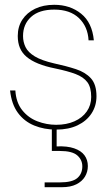

<svg xmlns="http://www.w3.org/2000/svg" viewBox="-20 -528 450 800"><path d="M214 12Q164 12 122.5 -5Q81 -22 54.5 -58Q28 -94 22 -151H44Q47 -101 72.5 -69Q98 -37 136 -22.5Q174 -8 214 -8Q257 -8 290 -22.5Q323 -37 341.5 -63.5Q360 -90 360 -124Q360 -164 344 -185.5Q328 -207 295 -219.5Q262 -232 209 -243Q169 -251 139.5 -263Q110 -275 91 -291Q72 -307 63 -328.5Q54 -350 54 -378Q54 -417 73 -446Q92 -475 126 -491.5Q160 -508 206 -508Q272 -508 318 -471Q364 -434 371 -360H349Q346 -417 309 -452.5Q272 -488 206 -488Q143 -488 109.5 -457.5Q76 -427 76 -378Q76 -353 86.5 -331.5Q97 -310 125 -293Q153 -276 205 -264Q256 -253 296 -240Q336 -227 359 -201.5Q382 -176 382 -127Q382 -87 361.5 -55.5Q341 -24 303.5 -6Q266 12 214 12ZM166 252V232H229Q281 232 302 214Q323 196 323 165Q323 138 302 119.5Q281 101 229 101H196V-8H216V82Q260 80 289 90Q318 100 332 119Q346 138 346 164Q346 188 334 208Q322 228 298 240Q274 252 238 252Z"/></svg>

Font: DM Sans 36pt Thin
Style: Regular
Weight: 250
Designer: Colophon Foundry, Jonny Pinhorn
Foundry: Colophon Foundry
Version: Version 4.004;gftools[0.9.30]